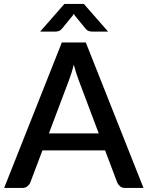

<svg xmlns="http://www.w3.org/2000/svg" viewBox="-22 -930 730 950"><path d="M466.5 -270 367.5 -533Q355.5 -563.5 343 -610.5Q337.5 -587 331 -567.2Q324.5 -547.5 319 -532.5L220 -270ZM688 0H597.5Q582 0 572.5 -7.8Q563 -15.5 558 -27L498 -186H188L128 -27Q124 -17 114 -8.5Q104 0 89 0H-1.5L284 -720H402.5ZM513 -773.5H435Q428 -773.5 418.5 -776Q409 -778.5 399 -791L349.5 -851.5Q345.5 -857 343 -861.5Q340.5 -857 336.5 -851.5L287 -791Q277 -778.5 267.5 -776Q258 -773.5 251 -773.5H176.5L296.5 -910.5H393Z"/></svg>

Font: Lato 2
Style: Regular
Weight: 600
Designer: Lukasz Dziedzic with Adam Twardoch and Botio Nikoltchev
Foundry: tyPoland Lukasz Dziedzic
Version: Version 2.015; 2015-08-06; http://www.latofonts.com/